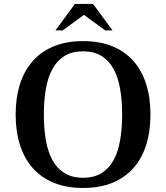

<svg xmlns="http://www.w3.org/2000/svg" viewBox="-20 -933 834 964"><path d="M58.6 -357.9Q58.6 -441.9 80.1 -510Q101.6 -578.1 144 -626.2Q186.5 -674.3 249.8 -700.4Q313 -726.6 397 -726.6Q481 -726.6 544.2 -700.7Q607.4 -674.8 649.9 -626.7Q692.4 -578.6 713.9 -510.5Q735.4 -442.4 735.4 -357.9Q735.4 -273.4 713.9 -205.3Q692.4 -137.2 649.9 -89.1Q607.4 -41 544.2 -15.1Q481 10.7 397 10.7Q313 10.7 249.8 -15.4Q186.5 -41.5 144 -89.6Q101.6 -137.7 80.1 -205.8Q58.6 -273.9 58.6 -357.9ZM200.2 -357.9Q200.2 -287.1 210.4 -228.5Q220.7 -169.9 243.9 -128.2Q267.1 -86.4 304.7 -63.5Q342.3 -40.5 397 -40.5Q451.7 -40.5 489.3 -63.5Q526.9 -86.4 549.8 -128.2Q572.8 -169.9 583 -228.5Q593.3 -287.1 593.3 -357.9Q593.3 -428.7 583 -487.3Q572.8 -545.9 549.8 -587.6Q526.9 -629.4 489.3 -652.3Q451.7 -675.3 397 -675.3Q342.3 -675.3 304.7 -652.3Q267.1 -629.4 243.9 -587.6Q220.7 -545.9 210.4 -487.3Q200.2 -428.7 200.2 -357.9ZM356 -913.1H447.3L544.9 -780.3H508.3L401.4 -858.4L294.9 -780.3H258.3Z"/></svg>

Font: Arian AMU Serif
Style: Bold
Weight: 700
Designer: Ruben Hakobyan (Tarumian)
Foundry: Ruben Hakobyan (Tarumian)
Version: Version 1.002